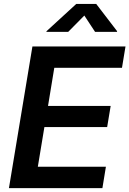

<svg xmlns="http://www.w3.org/2000/svg" viewBox="-20 -966 665 986"><path d="M25.9 0 146.5 -727.5H624.5L606.4 -617.7H258.8L226.6 -421.9H548.3L530.3 -313.5H208L174.3 -109.9H523.9L505.9 0ZM330.1 -802.2H218.3L218.8 -805.7L371.6 -945.8H474.1L581.5 -805.7L580.6 -802.2H468.3L413.1 -886.2Z"/></svg>

Font: Inter 17pt SemiBold
Style: Italic
Weight: 600
Italic angle: -9.3988°
Version: Version 4.001;git-66647c0bb